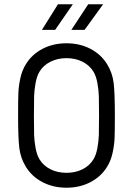

<svg xmlns="http://www.w3.org/2000/svg" viewBox="-20 -875 624 901"><path d="M321.8 -855 238.8 -734.9H176.8L252 -855ZM463.9 -855 377 -734.9H314.9L394 -855ZM165 -127.9Q183.1 -97.7 216.6 -80.8Q250 -64 292 -64Q334 -64 367.4 -80.8Q400.9 -97.7 418.9 -127.9Q431.2 -148.4 437 -180.4Q442.9 -212.4 443.8 -241Q444.8 -269.5 444.8 -333Q444.8 -396.5 443.8 -425Q442.9 -453.6 437 -485.6Q431.2 -517.6 418.9 -538.1Q400.9 -568.4 367.4 -585.2Q334 -602.1 292 -602.1Q250 -602.1 216.6 -585.2Q183.1 -568.4 165 -538.1Q152.8 -517.6 147 -485.6Q141.1 -453.6 140.1 -425Q139.2 -396.5 139.2 -333Q139.2 -269.5 140.1 -241Q141.1 -212.4 147 -180.4Q152.8 -148.4 165 -127.9ZM64.9 -333Q64.9 -405.8 66.2 -438Q67.4 -470.2 75.4 -507.6Q83.5 -544.9 101.1 -573.2Q129.4 -619.6 179.4 -645.8Q229.5 -671.9 292 -671.9Q354.5 -671.9 404.5 -645.8Q454.6 -619.6 482.9 -573.2Q507.8 -532.7 513.4 -485.1Q519 -437.5 519 -333Q519 -260.3 517.8 -228Q516.6 -195.8 508.5 -158.4Q500.5 -121.1 482.9 -92.8Q454.6 -46.4 404.5 -20.3Q354.5 5.9 292 5.9Q229.5 5.9 179.4 -20.3Q129.4 -46.4 101.1 -92.8Q76.2 -133.3 70.6 -180.9Q64.9 -228.5 64.9 -333Z"/></svg>

Font: Gidolinya
Style: Regular
Weight: 400
Version: Version 1.0.3